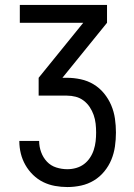

<svg xmlns="http://www.w3.org/2000/svg" viewBox="-20 -755 540 775"><path d="M252 0Q280 0 307.5 -6Q335 -12 359 -26.5Q383 -41 401 -63Q419 -85 429.5 -110.5Q440 -136 444 -164Q448 -192 448 -220Q448 -248 444 -276Q440 -304 429 -330Q418 -356 400 -378Q382 -400 358 -414.5Q334 -429 306 -435Q278 -441 250 -441H232L412 -663V-735H60V-663H316L136 -441V-369H250Q268 -369 285.5 -364.5Q303 -360 317.5 -349Q332 -338 342 -323Q352 -308 358 -291Q364 -274 366 -256Q368 -238 368 -220Q368 -202 366 -184.5Q364 -167 358.5 -150Q353 -133 343 -118Q333 -103 319 -92.5Q305 -82 287.5 -77Q270 -72 252 -72Q229 -72 207 -79Q185 -86 169.5 -102.5Q154 -119 146 -141Q138 -163 138 -186H58Q58 -160 64 -135.5Q70 -111 82.5 -89Q95 -67 113.5 -49Q132 -31 154.5 -20Q177 -9 202 -4.5Q227 0 252 0Z"/></svg>

Font: Iosevka SS09
Style: Regular
Weight: 400
Monospace: yes
Designer: Belleve Invis
Foundry: Belleve Invis
Version: Version 5.2.1; ttfautohint (v1.8.3)